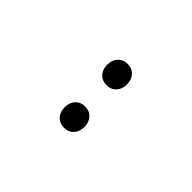

<svg xmlns="http://www.w3.org/2000/svg" viewBox="34 -906 549 549"><g transform="rotate(-45 308.0 -632.0)"><path d="M265 -632Q265 -614 253 -603Q241 -592 222 -592Q203 -592 191 -603Q179 -614 179 -632Q179 -650 191 -661Q203 -672 222 -672Q241 -672 253 -661Q265 -650 265 -632ZM437 -632Q437 -614 425 -603Q413 -592 394 -592Q375 -592 363 -603Q351 -614 351 -632Q351 -650 363 -661Q375 -672 394 -672Q413 -672 425 -661Q437 -650 437 -632Z"/></g></svg>

Font: Scope One
Style: Regular
Weight: 400
Designer: Dalton Maag Ltd
Foundry: Dalton Maag Ltd
Version: Version 1.002; ttfautohint (v1.4.1) -l 11 -r 50 -G 50 -x 14 